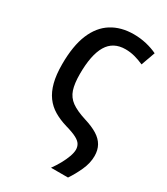

<svg xmlns="http://www.w3.org/2000/svg" viewBox="-185 -630 789 908"><g transform="rotate(30 209.5 -176.5)"><path d="M271.5 -548.3Q306.6 -548.3 339.8 -540.5Q373 -532.7 400.4 -519.5L373 -442.9Q348.1 -454.1 323.2 -460.7Q298.3 -467.3 272.5 -467.3Q205.6 -467.3 174.3 -414.8Q143.1 -362.3 143.1 -258.3Q143.1 -206.1 153.8 -173.6Q164.6 -141.1 192.4 -120.8Q220.2 -100.6 271.5 -84.5Q314.9 -71.3 342.8 -54Q370.6 -36.6 384 -12.7Q397.5 11.2 397.5 43.9Q397.5 82.5 379.4 122.3Q361.3 162.1 339.4 194.3H246.6Q263.2 171.4 276.6 147.2Q290 123 298.1 100.6Q306.2 78.1 306.2 62Q306.2 46.4 298.8 33.7Q291.5 21 271 10Q250.5 -1 210.9 -12.2Q171.4 -23.9 140.9 -42Q110.4 -60.1 89.6 -88.4Q68.8 -116.7 58.1 -157.7Q47.4 -198.7 47.4 -256.3Q47.4 -356.4 74.2 -420.9Q101.1 -485.4 151.4 -516.8Q201.7 -548.3 271.5 -548.3Z"/></g></svg>

Font: Open Sans SemiCondensed Medium
Style: Regular
Weight: 500
Width: 4
Designer: Monotype Design Team
Foundry: Monotype Imaging Inc.
Version: Version 3.000